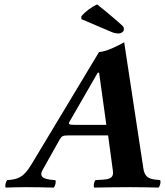

<svg xmlns="http://www.w3.org/2000/svg" viewBox="-20 -850 750 872"><path d="M174 -79 252 -218C259 -231 266 -235 289 -235H471L493 -72C497 -36 469 -35 431 -33C425 -33 420 -32 414 -32C407 -26 403 -4 408 2C444 1 535 0 572 0C611 0 665 1 700 2C707 -4 712 -26 707 -32C670 -36 638 -35 631 -86L544 -658C528 -649 464 -614 430 -614L122 -102C85 -40 55 -35 13 -32C6 -26 1 -4 6 2C42 1 60 0 97 0C136 0 189 1 224 2C231 -4 236 -26 231 -32C230 -32 230 -32 229 -32C194 -35 151 -39 174 -79ZM317 -283C296 -283 289 -286 295 -296L424 -520H430L463 -283ZM421 -830C395 -818 365 -796 349 -775L350 -763L486 -705C499 -699 511 -698 520 -698C529 -698 541 -705 542 -713C543 -720 544 -726 535 -734C516 -752 457 -802 421 -830Z"/></svg>

Font: Libertinus Serif
Style: Bold Italic
Weight: 700
Italic angle: -12°
Designer: Philipp H. Poll, Khaled Hosny
Foundry: Caleb Maclennan
Version: Version 7.050;RELEASE